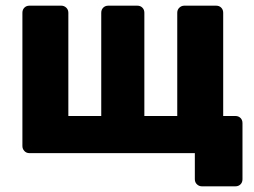

<svg xmlns="http://www.w3.org/2000/svg" viewBox="-20 -540 896 677"><path d="M692 117Q682 117 674.5 110Q667 103 667 92V0H84Q73 0 66 -7.5Q59 -15 59 -25V-495Q59 -506 66 -513Q73 -520 84 -520H196Q206 -520 213.5 -513Q221 -506 221 -495V-131H337V-495Q337 -506 344 -513Q351 -520 362 -520H464Q475 -520 482 -513Q489 -506 489 -495V-131H605V-495Q605 -506 612.5 -513Q620 -520 630 -520H742Q753 -520 760 -513Q767 -506 767 -495V-131H810Q821 -131 828 -124Q835 -117 835 -106V92Q835 103 828 110Q821 117 810 117Z"/></svg>

Font: DVN-Rubik
Style: Bold
Weight: 700
Designer: Hubert and Fischer
Foundry: Hubert & Fischer
Version: Version 2.102